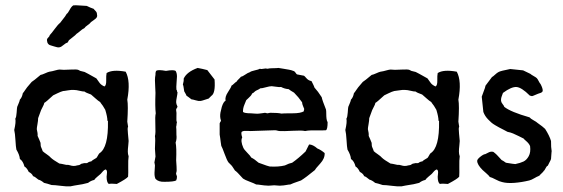

<svg xmlns="http://www.w3.org/2000/svg" viewBox="-20 -688 2095 715"><path d="M341 -636Q343 -629 340.5 -624Q338 -619 329 -613Q320 -607 319 -606Q316 -601 306.5 -594.5Q297 -588 294 -583Q287 -580 278.5 -572.5Q270 -565 265 -562Q261 -557 251.5 -550Q242 -543 239 -540Q237 -539 236 -537Q235 -535 233.5 -532.5Q232 -530 231 -529Q225 -528 216.5 -520.5Q208 -513 202 -512Q198 -511 193 -512Q188 -513 182 -515Q176 -517 172 -518Q156 -521 155 -537Q154 -543 159.5 -548Q165 -553 165 -557Q172 -564 184 -580.5Q196 -597 204 -603L214 -616Q224 -628 228 -636Q233 -639 239.5 -651.5Q246 -664 253 -668Q260 -669 279 -667.5Q298 -666 303 -666Q317 -659 329 -655Q330 -653 335.5 -647.5Q341 -642 341 -636ZM454 -235 457 -216Q454 -212 456.5 -190Q459 -168 459 -163Q459 -157 457.5 -145Q456 -133 456 -123.5Q456 -114 459 -106Q457 -93 457.5 -67.5Q458 -42 457 -30Q451 -22 415 -3Q394 -5 385 -3Q377 -9 377 -30Q377 -33 378 -40Q379 -47 378 -51Q377 -55 374 -57Q368 -56 361 -47.5Q354 -39 352 -38Q351 -37 342.5 -30Q334 -23 331 -18Q318 -15 308 -7Q292 -2 257 3L242 6Q230 7 206.5 4Q183 1 172 1Q154 -5 144 -7Q132 -17 123 -19Q109 -31 103 -32Q100 -41 87 -48Q80 -63 71 -68Q66 -88 54 -96Q53 -111 41 -131Q39 -140 37.5 -166Q36 -192 33 -204Q40 -234 37 -246Q41 -252 42 -269Q43 -286 44 -290Q45 -293 49 -302Q53 -311 54 -317Q62 -325 65 -341Q68 -344 73.5 -352.5Q79 -361 81 -363Q97 -382 98 -383Q105 -387 131 -409Q137 -410 148 -415Q159 -420 164 -421L175 -423Q176 -423 186.5 -426Q197 -429 202 -429Q204 -429 209.5 -428.5Q215 -428 218 -428Q225 -428 245 -429Q265 -430 271 -428L279 -424L295 -420Q300 -418 339 -396Q341 -393 345 -387.5Q349 -382 351.5 -378.5Q354 -375 359 -371.5Q364 -368 369 -366Q376 -370 375.5 -388.5Q375 -407 377 -416Q399 -430 448 -421Q467 -386 454 -317Q458 -295 454 -235ZM372 -279 363 -294Q353 -307 353 -308Q346 -312 335 -322Q324 -332 319 -336Q299 -343 295 -347Q288 -347 276 -350Q264 -353 256 -353Q247 -354 233 -351.5Q219 -349 215 -349Q207 -347 193.5 -340.5Q180 -334 178 -333Q150 -307 145 -305Q144 -299 139 -290Q134 -281 133 -278Q122 -249 122 -248Q122 -239 119.5 -225.5Q117 -212 117 -207Q121 -191 120 -182Q122 -178 126 -168.5Q130 -159 131 -156Q131 -151 131.5 -146.5Q132 -142 133.5 -139Q135 -136 136.5 -132Q138 -128 139 -125Q143 -121 154 -113.5Q165 -106 169 -101Q177 -93 201 -79Q205 -79 227 -74Q233 -75 240.5 -72.5Q248 -70 254 -70Q258 -70 261 -70.5Q264 -71 267 -72Q270 -73 273 -73Q276 -73 280.5 -76.5Q285 -80 289 -79Q290 -80 293 -80.5Q296 -81 299 -80.5Q302 -80 305 -81Q311 -86 320 -87Q323 -91 339 -100Q341 -102 344.5 -108.5Q348 -115 350 -117Q384 -138 382 -237Q382 -239 380 -238Q380 -253 372 -279Z M767 -331 757 -321Q753 -320 743 -316.5Q733 -313 727 -312Q720 -311 708.5 -314.5Q697 -318 693 -318Q690 -320 684.5 -324.5Q679 -329 675 -331Q673 -336 666 -348Q665 -352 664 -361Q663 -370 661 -373Q665 -387 664 -395Q675 -420 716 -435Q721 -434 733.5 -431.5Q746 -429 752 -427Q754 -425 779 -392Q783 -341 767 -331ZM555 -83 559 -105Q559 -110 558 -119.5Q557 -129 557 -134Q559 -171 557 -181Q560 -192 558.5 -223Q557 -254 560 -266Q557 -290 559 -342Q559 -350 558 -364Q557 -378 557 -389Q557 -400 559 -410Q559 -411 559 -414Q559 -417 559.5 -418.5Q560 -420 560.5 -422Q561 -424 563 -425Q570 -429 598 -424Q626 -429 634 -424Q639 -416 639 -403Q639 -397 637.5 -380Q636 -363 637 -354Q639 -353 639 -349.5Q639 -346 641 -345Q641 -339 638.5 -326.5Q636 -314 636 -307.5Q636 -301 641 -291Q641 -289 638 -285Q635 -281 636 -277Q638 -270 637 -253.5Q636 -237 639 -233Q638 -231 637.5 -224.5Q637 -218 636 -216Q637 -211 637 -186Q639 -171 634 -157Q638 -138 636 -91Q636 -86 637.5 -68Q639 -50 636 -44Q635 -41 637 -36.5Q639 -32 639 -30Q639 -22 636 -16Q627 -11 593 -11Q570 -10 559 -22Q556 -29 555.5 -36.5Q555 -44 556 -55Q557 -66 557 -72Q557 -74 556 -78Q555 -82 555 -83Z M801 -269 806 -290Q812 -309 820 -313Q817 -327 829 -345Q841 -363 842 -369Q846 -371 851.5 -376.5Q857 -382 861 -384Q863 -388 869 -393.5Q875 -399 877 -402Q883 -403 893 -410Q903 -417 910 -419Q915 -423 929 -426Q943 -429 948 -432Q953 -430 961.5 -432Q970 -434 976 -432Q984 -434 997 -434Q1010 -434 1017 -435Q1024 -434 1035.5 -432Q1047 -430 1056 -428.5Q1065 -427 1072 -424Q1077 -423 1080.5 -417.5Q1084 -412 1086 -411Q1089 -410 1112 -406Q1115 -404 1119.5 -398.5Q1124 -393 1129 -390Q1134 -387 1140 -386Q1142 -382 1146 -374Q1150 -366 1151 -362Q1164 -348 1178 -326Q1180 -315 1194 -280Q1195 -275 1195 -264.5Q1195 -254 1196 -246Q1197 -238 1200 -233Q1200 -207 1194 -203Q1180 -202 1167.5 -202.5Q1155 -203 1140 -202.5Q1125 -202 1116 -200Q1105 -203 1070 -201Q1035 -199 1022 -200Q1018 -200 1013 -201.5Q1008 -203 1004 -203Q989 -202 958.5 -201.5Q928 -201 913 -200Q909 -200 902 -200.5Q895 -201 889.5 -200.5Q884 -200 880 -197Q877 -192 882 -176Q875 -163 886 -138Q889 -131 900.5 -119.5Q912 -108 916 -101Q927 -96 943 -82Q981 -68 984 -68Q1017 -66 1041 -72Q1057 -80 1068 -82Q1091 -98 1118 -124L1131 -150Q1145 -150 1162 -135Q1175 -130 1189 -118Q1190 -98 1172.5 -79Q1155 -60 1153 -55Q1119 -27 1101 -16Q1066 -4 1061 -1Q1056 -1 1045.5 1Q1035 3 1028 3Q1024 4 1014.5 3Q1005 2 1001 2Q997 2 987.5 3Q978 4 973 3Q966 3 953 1Q940 -1 934 -1Q927 -5 909.5 -11.5Q892 -18 885 -23Q861 -50 855 -53Q844 -71 839 -75L831 -83Q825 -91 816.5 -114.5Q808 -138 804 -145Q803 -150 802 -158.5Q801 -167 800 -174Q799 -181 798 -187V-224Q797 -229 800 -233Q803 -237 803 -239Q798 -252 801 -269ZM1113 -282Q1112 -285 1108.5 -293Q1105 -301 1105 -307Q1092 -326 1075 -343Q1061 -351 1055 -356Q1040 -357 1027 -364Q1020 -363 1008 -365Q996 -367 992 -367Q984 -367 970 -363Q956 -359 949 -359Q946 -356 939 -353Q932 -350 930 -348Q923 -341 919 -340Q917 -335 913.5 -331Q910 -327 905 -322.5Q900 -318 897 -315Q897 -314 890.5 -299Q884 -284 885 -271Q891 -266 915 -266Q918 -266 928.5 -265Q939 -264 945 -265Q949 -265 957 -266.5Q965 -268 967 -268Q968 -268 971 -267Q974 -266 976 -266Q978 -266 981 -267Q984 -268 986 -268Q1016 -268 1028 -265Q1031 -266 1068 -266Q1101 -266 1112 -274Q1111 -277 1112 -278.5Q1113 -280 1113 -282Z M1687 -235 1690 -216Q1687 -212 1689.5 -190Q1692 -168 1692 -163Q1692 -157 1690.5 -145Q1689 -133 1689 -123.5Q1689 -114 1692 -106Q1690 -93 1690.5 -67.5Q1691 -42 1690 -30Q1684 -22 1648 -3Q1627 -5 1618 -3Q1610 -9 1610 -30Q1610 -33 1611 -40Q1612 -47 1611 -51Q1610 -55 1607 -57Q1601 -56 1594 -47.5Q1587 -39 1585 -38Q1584 -37 1575.5 -30Q1567 -23 1564 -18Q1551 -15 1541 -7Q1525 -2 1490 3L1475 6Q1463 7 1439.5 4Q1416 1 1405 1Q1387 -5 1377 -7Q1365 -17 1356 -19Q1342 -31 1336 -32Q1333 -41 1320 -48Q1313 -63 1304 -68Q1299 -88 1287 -96Q1286 -111 1274 -131Q1272 -140 1270.5 -166Q1269 -192 1266 -204Q1273 -234 1270 -246Q1274 -252 1275 -269Q1276 -286 1277 -290Q1278 -293 1282 -302Q1286 -311 1287 -317Q1295 -325 1298 -341Q1301 -344 1306.5 -352.5Q1312 -361 1314 -363Q1330 -382 1331 -383Q1338 -387 1364 -409Q1370 -410 1381 -415Q1392 -420 1397 -421L1408 -423Q1409 -423 1419.5 -426Q1430 -429 1435 -429Q1437 -429 1442.5 -428.5Q1448 -428 1451 -428Q1458 -428 1478 -429Q1498 -430 1504 -428L1512 -424L1528 -420Q1533 -418 1572 -396Q1574 -393 1578 -387.5Q1582 -382 1584.5 -378.5Q1587 -375 1592 -371.5Q1597 -368 1602 -366Q1609 -370 1608.5 -388.5Q1608 -407 1610 -416Q1632 -430 1681 -421Q1700 -386 1687 -317Q1691 -295 1687 -235ZM1605 -279 1596 -294Q1586 -307 1586 -308Q1579 -312 1568 -322Q1557 -332 1552 -336Q1532 -343 1528 -347Q1521 -347 1509 -350Q1497 -353 1489 -353Q1480 -354 1466 -351.5Q1452 -349 1448 -349Q1440 -347 1426.5 -340.5Q1413 -334 1411 -333Q1383 -307 1378 -305Q1377 -299 1372 -290Q1367 -281 1366 -278Q1355 -249 1355 -248Q1355 -239 1352.5 -225.5Q1350 -212 1350 -207Q1354 -191 1353 -182Q1355 -178 1359 -168.5Q1363 -159 1364 -156Q1364 -151 1364.5 -146.5Q1365 -142 1366.5 -139Q1368 -136 1369.5 -132Q1371 -128 1372 -125Q1376 -121 1387 -113.5Q1398 -106 1402 -101Q1410 -93 1434 -79Q1438 -79 1460 -74Q1466 -75 1473.5 -72.5Q1481 -70 1487 -70Q1491 -70 1494 -70.5Q1497 -71 1500 -72Q1503 -73 1506 -73Q1509 -73 1513.5 -76.5Q1518 -80 1522 -79Q1523 -80 1526 -80.5Q1529 -81 1532 -80.5Q1535 -80 1538 -81Q1544 -86 1553 -87Q1556 -91 1572 -100Q1574 -102 1577.5 -108.5Q1581 -115 1583 -117Q1617 -138 1615 -237Q1615 -239 1613 -238Q1613 -253 1605 -279Z M1788 -369 1812 -401Q1816 -403 1823.5 -410Q1831 -417 1837 -420Q1844 -424 1880 -431Q1927 -426 1928 -426Q1931 -424 1940.5 -420Q1950 -416 1955 -413Q1958 -410 1967 -405Q1976 -400 1979 -397Q1982 -394 1986 -386Q1990 -378 1993 -375Q2002 -358 2001 -349Q2000 -346 1997 -344Q1994 -342 1990 -341Q1986 -340 1984 -339Q1981 -338 1972 -334Q1963 -330 1961 -330Q1959 -330 1953 -332Q1922 -363 1903 -364Q1884 -365 1853 -342Q1853 -341 1849 -331Q1845 -321 1846 -312Q1847 -306 1852 -300Q1857 -294 1858 -290Q1882 -271 1952 -251Q1956 -246 1967 -240Q1978 -234 1982 -230Q2002 -216 2010 -208Q2026 -183 2032 -163Q2032 -137 2034 -128Q2035 -124 2034 -123Q2034 -118 2032 -96Q2031 -92 2026.5 -84Q2022 -76 2020 -71Q2015 -69 2011.5 -61Q2008 -53 2004 -51Q2004 -48 2000 -45.5Q1996 -43 1996 -41Q1990 -37 1988 -33Q1987 -34 1985 -32Q1981 -31 1970 -24.5Q1959 -18 1951 -16Q1922 -9 1895 -7Q1868 -5 1850 -10Q1840 -12 1826 -19.5Q1812 -27 1804 -29Q1801 -34 1790.5 -43Q1780 -52 1777 -55Q1757 -75 1757 -89Q1757 -95 1769 -104.5Q1781 -114 1787 -114Q1790 -115 1798 -119.5Q1806 -124 1813 -123Q1817 -124 1824 -117Q1829 -113 1837 -104Q1845 -95 1848 -92Q1853 -90 1864 -82Q1894 -77 1899 -77Q1918 -81 1929.5 -86.5Q1941 -92 1949 -106.5Q1957 -121 1954 -144Q1952 -149 1948 -154Q1944 -159 1938 -164Q1932 -169 1930 -172Q1924 -175 1912 -181Q1900 -187 1890.5 -191Q1881 -195 1870 -197Q1867 -199 1855 -205Q1843 -211 1838.5 -213.5Q1834 -216 1824.5 -221.5Q1815 -227 1810 -231.5Q1805 -236 1798.5 -242.5Q1792 -249 1787.5 -256Q1783 -263 1780 -271L1774 -328Q1776 -335 1781.5 -348.5Q1787 -362 1788 -369Z"/></svg>

Font: FuturaRenner
Style: Regular
Weight: 400
Designer: Bastien Sozeau
Foundry: NBR — Bastien Sozeau
Version: Version 2.001;PS 002.001;hotconv 1.0.88;makeotf.lib2.5.64775